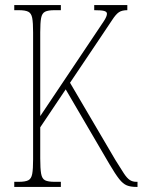

<svg xmlns="http://www.w3.org/2000/svg" viewBox="-20 -734 560 754"><path d="M36 0V-20H54Q79 -20 91 -26Q103 -32 106.5 -51Q110 -70 110 -108V-607Q110 -645 106.5 -663.5Q103 -682 91 -688Q79 -694 54 -694H36V-714H219V-694H194Q169 -694 157 -688Q145 -682 141.5 -663.5Q138 -645 138 -607V-278L345 -587Q377 -634 388.5 -652Q400 -670 400 -680Q400 -688 389 -691Q378 -694 350 -694V-714H480V-694Q459 -694 447 -686Q435 -678 420.5 -655.5Q406 -633 376 -589L255 -409L433 -106Q454 -72 466.5 -53Q479 -34 490 -27Q501 -20 515 -20H520V0H514Q493 0 478 -6Q463 -12 448 -31Q433 -50 410 -89L238 -383L138 -234V-112Q138 -72 141.5 -52Q145 -32 157 -26Q169 -20 194 -20H219V0Z"/></svg>

Font: Noto Serif Myanmar ExtraCondensed Thin
Style: Regular
Weight: 100
Width: 2
Designer: Ben Mitchell and the Monotype Design Team
Foundry: Monotype Imaging Inc.
Version: Version 2.106; ttfautohint (v1.8.4.7-5d5b)